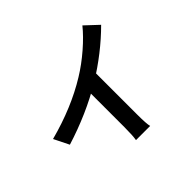

<svg xmlns="http://www.w3.org/2000/svg" viewBox="-180 -1061 1360 1360"><g transform="rotate(-45 500.0 -381.5)"><path d="M506 -563Q586 -612 661.5 -677.5Q737 -743 785 -803L882 -712Q741 -571 557 -458Q360 -341 125 -268L69 -381Q318 -447 506 -563ZM613 -536V-84Q613 13 621 40H479Q486 2 486 -84V-504Z"/></g></svg>

Font: Merged Yaku Han JP SemiBold
Style: Regular
Weight: 600
Designer: Ryoko NISHIZUKA 西塚涼子 (kana, bopomofo & ideographs); Paul D. Hunt (Latin, Greek & Cyrillic); Sandoll Communications 산돌커뮤니
Foundry: Adobe
Version: Version 2.004